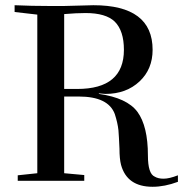

<svg xmlns="http://www.w3.org/2000/svg" viewBox="-20 -693 702 736"><path d="M276 -352H226V-639Q273 -643 308 -643Q386 -643 420 -610Q455 -575 455 -502Q455 -352 276 -352ZM338 -673 224 -670H173Q100 -670 36 -673V-647L123 -637V-29L48 -21V0H303V-22L226 -29V-323H282Q395 -323 420 -256Q431 -222 434 -194Q436 -170 438 -123Q438 -84 444 -61Q467 23 565 23Q611 23 662 4V-21Q629 -8 607 -8Q586 -8 573 -16Q547 -27 547 -97Q547 -209 507 -264Q467 -318 359 -333V-335Q383 -333 384 -333Q464 -333 515 -381Q565 -428 565 -502Q565 -673 338 -673Z"/></svg>

Font: Rufina
Style: Regular
Weight: 400
Designer: Martin Sommaruga
Foundry: Martin Sommaruga
Version: Version